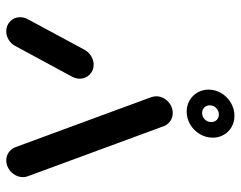

<svg xmlns="http://www.w3.org/2000/svg" viewBox="-96 -654 751 598"><g transform="rotate(90 279.0 -355.5)"><path d="M77.8 0Q59.3 0 46.7 -12.4Q34.1 -24.8 34.1 -43Q34.1 -56.3 41.1 -68.5L136.3 -245.2Q143.7 -257.4 155.9 -264.8Q168.1 -272.2 181.9 -272.2Q200.4 -272.2 213 -259.6Q225.6 -247 225.6 -228.5Q225.6 -216.3 218.5 -203.3L123 -26.7Q115.9 -14.4 103.9 -7.2Q91.9 0 77.8 0ZM532.2 -52.2Q532.2 -38.5 525 -26.5Q517.8 -14.4 505.7 -7.2Q493.7 0 480 0Q466.3 0 455.6 -7.4Q444.8 -14.8 439.6 -26.7L283.7 -450Q280.4 -459.3 280.4 -467Q280.4 -480.7 287.6 -492.6Q294.8 -504.4 306.9 -511.5Q318.9 -518.5 332.6 -518.5Q346.3 -518.5 357.2 -511.1Q368.1 -503.7 373 -491.9L528.9 -68.5Q532.2 -60.7 532.2 -52.2ZM360.7 -638.5Q360.7 -648.5 354.1 -655.4Q347.4 -662.2 337 -662.2Q325.6 -662.2 317 -653.9Q308.5 -645.6 308.5 -634.1Q308.5 -623.7 315.2 -616.9Q321.9 -610 332.2 -610Q344.1 -610 352.4 -618.3Q360.7 -626.7 360.7 -638.5ZM259.6 -630Q259.6 -651.5 270.9 -670.2Q282.2 -688.9 301.1 -699.8Q320 -710.7 341.1 -710.7Q360.4 -710.7 375.9 -701.9Q391.5 -693 400.4 -677.4Q409.3 -661.9 409.3 -643Q409.3 -621.5 398.1 -602.8Q387 -584.1 368.3 -573Q349.6 -561.9 328.1 -561.9Q308.9 -561.9 293.3 -570.9Q277.8 -580 268.7 -595.6Q259.6 -611.1 259.6 -630Z"/></g></svg>

Font: 26F Galaxy Sans Extra Bold
Style: Italic
Weight: 800
Italic angle: -5°
Designer: C₂₉H₂₅N₃O₅
Version: Version 1.200